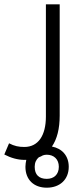

<svg xmlns="http://www.w3.org/2000/svg" viewBox="-58 -502 387 891"><path d="M56 240C59 240 62 240 64 240C62 250 60 261 60 272C60 332 99 369 159 369C220 369 261 331 261 272C261 221 230 187 183 178C207 143 219 95 219 34V-482H155V39C155 126 120 180 55 180C29 180 9 176 -16 163L-38 215C-7 231 24 240 56 240ZM159 328C123 328 103 309 103 272C103 253 110 238 122 228C129 226 135 222 141 219C147 217 153 216 159 216C192 216 215 237 215 272C215 308 192 328 159 328Z"/></svg>

Font: Noto Kufi Arabic Light
Style: Regular
Weight: 300
Designer: Monotype Design Team, David Williams, Khaled Hosny
Foundry: Google LLC
Version: Version 2.109